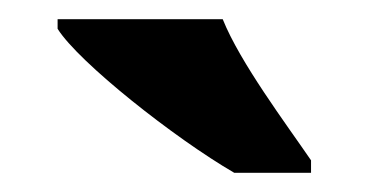

<svg xmlns="http://www.w3.org/2000/svg" viewBox="-20 -786 384 200"><path d="M224 -606H304V-619C278 -657 230 -721 212 -766H40V-756C62 -721 162 -642 224 -606Z"/></svg>

Font: Noto Serif Armenian Condensed Black
Style: Regular
Weight: 900
Width: 3
Designer: Monotype Design Team
Foundry: Monotype Imaging Inc.
Version: Version 2.008